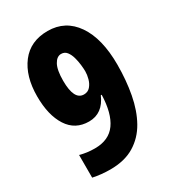

<svg xmlns="http://www.w3.org/2000/svg" viewBox="-179 -822 838 931"><g transform="rotate(-30 240.5 -357.0)"><path d="M446 -414Q446 -326 431.5 -249Q417 -172 384.5 -114Q352 -56 297.5 -23Q243 10 163 10Q113 10 66 0V-127Q104 -116 149 -116Q228 -116 266 -169.5Q304 -223 307 -325H302Q267 -243 190 -243Q113 -243 72.5 -306Q32 -369 32 -474Q32 -587 84.5 -655.5Q137 -724 234 -724Q333 -724 389.5 -642Q446 -560 446 -414ZM235 -595Q211 -595 195 -566Q179 -537 179 -477Q179 -369 234 -369Q256 -369 269.5 -384.5Q283 -400 289 -422Q295 -444 295 -463Q295 -478 292.5 -500Q290 -522 284 -543.5Q278 -565 266.5 -580Q255 -595 235 -595Z"/></g></svg>

Font: Noto Sans ExtraCondensed ExtraBold
Style: Regular
Weight: 800
Width: 2
Designer: Monotype Design Team
Foundry: Monotype Imaging Inc.
Version: Version 2.013; ttfautohint (v1.8.4.7-5d5b)